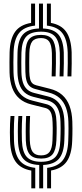

<svg xmlns="http://www.w3.org/2000/svg" viewBox="-20 -929 448 1050"><path d="M194.5 101V-26.8Q134.8 -29.2 107.8 -60.1Q80.8 -91 78.2 -159.5Q77.5 -185.8 77.5 -209.4Q77.5 -233 78.2 -254.1Q79 -275.2 80.5 -294.5H101.8Q100.5 -274.5 99.8 -253.1Q99 -231.8 99 -208.8Q99 -185.8 99.8 -160Q102 -97.8 126.4 -71Q150.8 -44.2 204.8 -44.2Q259.2 -44.2 283.5 -71.1Q307.8 -98 310 -160.5Q310.8 -179.8 311.1 -195.1Q311.5 -210.5 311.5 -226.2Q311.5 -242 310.8 -262Q309.8 -298 301.4 -322.2Q293 -346.5 276.8 -360.8Q260.5 -375 236.2 -381L162 -399.5Q132.5 -407 113.6 -424.1Q94.8 -441.2 85.6 -468.8Q76.5 -496.2 75.5 -534.5Q74.8 -561 75 -588Q75.2 -615 75.8 -641.5Q78 -709.5 105.2 -740.1Q132.5 -770.8 193.2 -773.2V-909.2H215V-773.2Q273.2 -770.8 299.6 -740Q326 -709.2 328.8 -641.2Q329.5 -618.5 329.1 -582.6Q328.8 -546.8 327.2 -511.2H305.8Q307 -547 307.4 -582.6Q307.8 -618.2 307 -640.5Q304.8 -702.8 281.1 -729.2Q257.5 -755.8 204.5 -755.8Q148.5 -755.8 123.9 -729.4Q99.2 -703 97.2 -640.8Q96.8 -614.5 96.5 -587.8Q96.2 -561 97 -535.2Q98 -500.2 105.6 -477Q113.2 -453.8 128.6 -440Q144 -426.2 167.5 -420.5L241.2 -402Q272 -394.5 291.6 -376.6Q311.2 -358.8 321.1 -330.5Q331 -302.2 332.2 -263Q333 -244 333.1 -228.9Q333.2 -213.8 332.9 -197.8Q332.5 -181.8 331.8 -159.5Q329 -91.5 302.1 -60.5Q275.2 -29.5 216 -26.8V101ZM151.2 101V3.8Q92.5 -6.5 65.1 -45.4Q37.8 -84.2 35 -157.8Q34.2 -181.2 34.1 -205.2Q34 -229.2 34.9 -252Q35.8 -274.8 37.5 -294.5H59Q57.5 -276 56.6 -254.6Q55.8 -233.2 55.8 -209.2Q55.8 -185.2 56.5 -158.5Q59.5 -87.5 86.5 -52.5Q113.5 -17.5 172.8 -11V101ZM237.8 101V-11Q296.2 -17.8 323.5 -52.9Q350.8 -88 353.2 -158.8Q354 -178 354.2 -194Q354.5 -210 354.6 -226.5Q354.8 -243 354 -263.8Q352.5 -308 340.6 -340.2Q328.8 -372.5 305.5 -393.2Q282.2 -414 246.2 -423L173 -442.2Q154.5 -447 142.8 -457.5Q131 -468 125.2 -487.1Q119.5 -506.2 118.8 -535.8Q118 -561.5 118.2 -587.8Q118.5 -614 119 -639.8Q120.5 -693.2 140.1 -715.8Q159.8 -738.2 204.5 -738.2Q246.2 -738.2 264.8 -715.6Q283.2 -693 285.5 -639.8Q286.2 -618 285.8 -582.6Q285.2 -547.2 284.2 -511.2H262.5Q263.8 -547.8 264.1 -582.5Q264.5 -617.2 263.8 -638.8Q262.2 -683.5 248.8 -702.1Q235.2 -720.8 204.5 -720.8Q170.8 -720.8 156.2 -702.2Q141.8 -683.8 140.5 -639Q140 -613.2 139.8 -587.6Q139.5 -562 140.2 -536.5Q141 -512 144.8 -496.9Q148.5 -481.8 156.8 -473.8Q165 -465.8 178.5 -462.5L251.2 -444Q292.5 -434 319.5 -410.4Q346.5 -386.8 360.1 -350.2Q373.8 -313.8 375.5 -264.8Q376.2 -243.5 376.2 -226.6Q376.2 -209.8 375.9 -193.4Q375.5 -177 374.8 -157.8Q372 -84.2 344.6 -45.5Q317.2 -6.8 259.2 3.5V101ZM204.8 -61.8Q161.8 -61.8 142.6 -84.5Q123.5 -107.2 121.2 -160.8Q120.8 -186 120.6 -208.5Q120.5 -231 121.2 -252.1Q122 -273.2 123 -294.5H144.5Q143.2 -272.2 142.8 -251.1Q142.2 -230 142.2 -208.2Q142.2 -186.5 143 -161.8Q144.8 -117 158.8 -98.1Q172.8 -79.2 204.8 -79.2Q237 -79.2 251.2 -98.4Q265.5 -117.5 267 -162.2Q267.8 -184.2 268.1 -199.4Q268.5 -214.5 268.4 -228.5Q268.2 -242.5 267.5 -260.2Q266.8 -285.8 262.2 -301.9Q257.8 -318 249 -326.9Q240.2 -335.8 226 -339L151.2 -357.8Q111.5 -367.8 85.5 -390.6Q59.5 -413.5 46.5 -449.2Q33.5 -485 32.2 -533Q31.5 -560.2 31.8 -588Q32 -615.8 32.5 -643.2Q35 -716.8 62.6 -755.2Q90.2 -793.8 150 -803.8V-909.2H171.8V-789Q111.2 -782.5 83.9 -747.9Q56.5 -713.2 54.2 -642.5Q53.5 -615.2 53.2 -587.8Q53 -560.2 53.8 -533.8Q55 -490.5 66.1 -458.9Q77.2 -427.2 99.6 -407.2Q122 -387.2 156.8 -378.8L231.2 -360Q250.5 -355.5 263 -343.9Q275.5 -332.2 281.9 -312.1Q288.2 -292 289 -261.2Q289.8 -243 289.9 -228.6Q290 -214.2 289.6 -198.6Q289.2 -183 288.5 -161.5Q286.2 -107.8 267.1 -84.8Q248 -61.8 204.8 -61.8ZM349 -511.2Q350.2 -545.8 350.6 -582.2Q351 -618.8 350.2 -642Q347.8 -712.8 321.1 -747.6Q294.5 -782.5 236.5 -789V-909.2H258.2V-803.8Q315.5 -793.2 342.2 -754.8Q369 -716.2 371.8 -643Q372.5 -618.2 372.1 -581.4Q371.8 -544.5 370.5 -511.2Z"/></svg>

Font: Big Shoulders Inline Display Thin
Style: Bold
Weight: 700
Version: Version 2.002